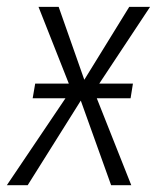

<svg xmlns="http://www.w3.org/2000/svg" viewBox="-47 -543 460 563"><path d="M342.8 -297.9 335.9 -254.9H236.8L337.9 0H278.8L189.9 -248L34.2 0H-26.9L145 -254.9H48.8L56.2 -297.9H154.8L65.9 -522.9H125L200.2 -309.1L332 -522.9H393.1L244.1 -297.9Z"/></svg>

Font: Fira Sans Compressed Light
Style: Italic
Weight: 300
Width: 3
Italic angle: -8°
Designer: Carrois Corporate & Edenspiekermann AG
Foundry: Carrois Corporate GbR & Edenspiekermann AG
Version: Version 4.203;PS 004.203;hotconv 1.0.88;makeotf.lib2.5.64775